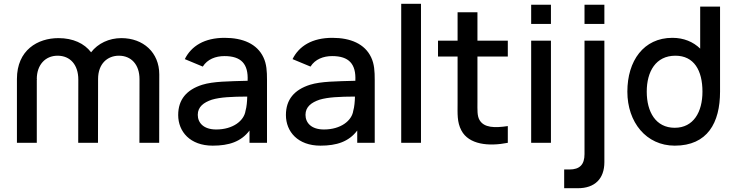

<svg xmlns="http://www.w3.org/2000/svg" viewBox="-20 -755 3896 1015"><path d="M717.5 -336.5 717 0H821.5L822 -361.5C822 -477.5 737.5 -553.5 621.5 -553.5C556.5 -553.5 497.5 -525.5 461.5 -478.5C426 -525.5 366 -553.5 289 -553.5C179.5 -553.5 69.5 -490.5 69.5 -337.5V0H174.5V-333L175.5 -337.5H174.5C174.5 -411 218.5 -460.5 284.5 -460.5C351 -460.5 394 -412.5 394 -334.5L393.5 0H498L498.5 -337.5C498.5 -419 549 -460.5 608.5 -460.5C673.5 -460.5 717.5 -414 717.5 -336.5Z M957 -442.5 1052 -403C1076.5 -442 1120 -458.5 1166.5 -458.5C1255 -458.5 1293.5 -417 1289 -328C1188 -325 1108 -325 1049.5 -307C966 -280.5 922 -228.5 922 -147C922 -59 985 15 1104.5 15C1190.5 15 1254.5 -6 1299 -65V0H1391.5V-332.5C1391.5 -378 1389.5 -416.5 1372.5 -452C1339 -523 1264 -555 1167.5 -555C1061 -555 991.5 -512 957 -442.5ZM1025.5 -148C1025.5 -190.5 1057 -213.5 1100 -228C1145.5 -241.5 1205.5 -244 1287 -244.5C1286.5 -219.5 1284 -189.5 1278 -169.5C1270.5 -117 1212 -70.5 1123 -70.5C1056 -70.5 1025.5 -106 1025.5 -148Z M1526.5 -442.5 1621.5 -403C1646 -442 1689.5 -458.5 1736 -458.5C1824.5 -458.5 1863 -417 1858.5 -328C1757.5 -325 1677.5 -325 1619 -307C1535.5 -280.5 1491.5 -228.5 1491.5 -147C1491.5 -59 1554.5 15 1674 15C1760 15 1824 -6 1868.5 -65V0H1961V-332.5C1961 -378 1959 -416.5 1942 -452C1908.5 -523 1833.5 -555 1737 -555C1630.5 -555 1561 -512 1526.5 -442.5ZM1595 -148C1595 -190.5 1626.5 -213.5 1669.5 -228C1715 -241.5 1775 -244 1856.5 -244.5C1856 -219.5 1853.5 -189.5 1847.5 -169.5C1840 -117 1781.5 -70.5 1692.5 -70.5C1625.5 -70.5 1595 -106 1595 -148Z M2101 0H2205.5V-735H2101Z M2664.5 0V-88.5C2594 -78 2539 -79.5 2515 -120.5C2502 -142.5 2504 -174 2504 -217.5V-456H2664.5V-540H2504V-690H2399V-540H2295.5V-456H2399V-212.5C2399 -153.5 2395.5 -110 2419 -65.5C2458.5 9.5 2563 20 2664.5 0Z M2788 -628.5H2892.5V-730H2788ZM2788 0H2892.5V-540H2788Z M2962.5 240H3035C3124.5 240 3175 190 3175 102V-540H3070V59.5C3070 115 3045 141 2990 141H2962.5ZM3070 -628.5H3175V-730H3070Z M3547 15C3720 15 3786.5 -106 3786.5 -270.5V-720H3681.5V-498C3644.5 -534 3594.5 -555 3534.5 -555C3382.5 -555 3296.5 -433.5 3296.5 -270.5C3296.5 -108.5 3396.5 15 3547 15ZM3399 -270.5C3399 -376.5 3446.5 -460.5 3550.5 -460.5C3649 -460.5 3693.5 -382.5 3693.5 -270.5C3693.5 -163.5 3646.5 -79.5 3547 -79.5C3446.5 -79.5 3399 -163.5 3399 -270.5Z"/></svg>

Font: Eudonet SemiBold
Style: Regular
Weight: 600
Designer: Mikhail Sharanda
Foundry: Mikhail Sharanda
Version: Version 4.503;Glyphs 3.1.2 (3151)